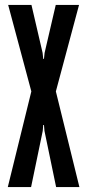

<svg xmlns="http://www.w3.org/2000/svg" viewBox="-20 -755 352 775"><path d="M11.5 0 106.5 -386 13 -735H107L152 -541.5L154.5 -517.5H157.5L160 -541.5L205 -735H299L205.5 -386L300.5 0H206.5L159.5 -226.5L157.5 -250.5H154.5L152.5 -226.5L105.5 0Z"/></svg>

Font: League Gothic SemiCondensed
Style: Regular
Weight: 400
Width: 4
Designer: The League of Moveable Type
Version: Version 2.001